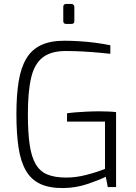

<svg xmlns="http://www.w3.org/2000/svg" viewBox="-20 -946 689 971"><path d="M302 5Q232 6 185.5 -15Q139 -36 112 -81.5Q85 -127 74 -198.5Q63 -270 63 -370Q63 -465 74.5 -535Q86 -605 113.5 -650.5Q141 -696 188 -718Q235 -740 305 -740Q340 -740 381.5 -737.5Q423 -735 464 -729.5Q505 -724 538 -717V-674Q519 -676 482 -679.5Q445 -683 400.5 -685.5Q356 -688 312 -688Q238 -688 196 -655.5Q154 -623 137.5 -553Q121 -483 121 -368Q121 -276 130 -214.5Q139 -153 160.5 -116Q182 -79 219.5 -63.5Q257 -48 315 -48Q365 -48 418.5 -62Q472 -76 511 -92V-331H319V-373Q338 -376 364 -378Q390 -380 420 -381.5Q450 -383 482 -383Q507 -383 529 -382Q551 -381 567 -379V0H525L515 -52Q478 -34 421 -15Q364 4 302 5ZM315 -825Q300 -825 300 -839V-911Q300 -926 315 -926H341Q348 -926 352 -921.5Q356 -917 356 -911V-839Q356 -825 341 -825Z"/></svg>

Font: Exo Thin Light
Style: Regular
Weight: 300
Version: Version 2.000